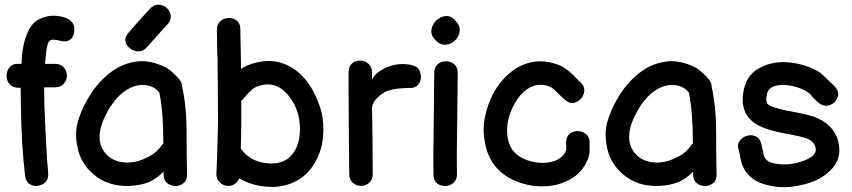

<svg xmlns="http://www.w3.org/2000/svg" viewBox="-20 -792 3628 818"><path d="M133 0Q156 0 172 -14Q188 -28 185 -61Q178 -122 169 -344L168 -420H215Q238 -420 251.5 -435Q265 -450 265 -470Q265 -490 251.5 -505Q238 -520 215 -520H172Q175 -568 181 -596Q187 -623 204 -623Q219 -623 233 -619Q238 -618 243.5 -617Q249 -616 255 -616Q275 -616 286 -630Q297 -644 297 -667Q297 -695 272 -710Q247 -725 205 -725Q175 -725 141 -707Q118 -694 103 -665Q88 -636 80 -597.5Q72 -559 72 -520H54Q32 -520 20 -504.5Q8 -489 8 -469Q8 -447 21.5 -432.5Q35 -418 60 -418H68L69 -343Q71 -174 87 -43Q89 -22 102 -11Q115 0 133 0Z M614 -16Q647 -30 677 -61V-46Q678 -22 694 -10.5Q710 1 729.5 0.5Q749 0 763.5 -13Q778 -26 777 -50Q776 -82 775.5 -127.5Q775 -173 775 -218.5Q775 -264 773 -297Q769 -363 756 -423Q755 -445 739 -459Q739 -460 733 -466L720 -479Q713 -485 703.5 -493Q694 -501 686 -505Q617 -539 555.5 -529Q494 -519 442.5 -477Q391 -435 354 -371Q325 -322 311 -271Q297 -220 312 -156Q327 -92 379 -49Q440 4 533 0Q578 -2 614 -16ZM569 -106Q534 -96 500 -101Q466 -106 443 -125Q365 -193 444 -327Q484 -394 537 -418.5Q590 -443 638 -417Q650 -409 659 -397Q676 -315 676 -180Q673 -178 671 -176Q649 -143 618 -127Q587 -111 569 -106ZM603 -588Q630 -617 640 -629Q649 -640 664 -656Q679 -672 694 -689Q710 -707 707.5 -725.5Q705 -744 691.5 -757Q678 -770 659 -772Q640 -774 623 -759L598 -732Q589 -722 575 -706.5Q561 -691 552 -681L527 -652Q511 -634 514.5 -616Q518 -598 533.5 -586Q549 -574 568.5 -573Q588 -572 603 -588Z M950 0Q966 1 979.5 -8Q993 -17 999 -32Q1040 -8 1089 0Q1162 12 1218 -10Q1275 -31 1310 -81Q1371 -167 1354 -294Q1347 -336 1322.5 -388Q1298 -440 1260 -476Q1216 -517 1161 -528.5Q1106 -540 1038 -515Q1022 -509 1007 -499Q1007 -533 1004 -667Q1004 -692 989 -704Q974 -716 954 -715.5Q934 -715 919 -702Q904 -689 904 -665Q904 -660 904.5 -643Q905 -626 905 -605.5Q905 -585 905.5 -567Q906 -549 907 -542Q907 -534 907 -515Q907 -496 907.5 -472.5Q908 -449 908 -428Q908 -407 908 -397Q908 -372 908.5 -334.5Q909 -297 909 -268Q908 -240 907 -199.5Q906 -159 905 -124Q904 -97 902 -52Q901 -32 915 -16.5Q929 -1 950 0ZM1105 -98Q1041 -109 1007 -158L1006 -159Q1009 -258 1008 -362Q1014 -368 1024 -379.5Q1034 -391 1038 -396L1050 -406Q1056 -413 1061.5 -416.5Q1067 -420 1074 -423Q1142 -449 1192 -403Q1243 -355 1255 -281Q1267 -193 1229 -139Q1190 -85 1105 -98Z M1518 0Q1538 0 1553 -13.5Q1568 -27 1568 -50L1567 -207L1565 -332Q1565 -348 1578.5 -365Q1592 -382 1610 -394Q1642 -417 1726 -417Q1749 -417 1761 -430.5Q1773 -444 1773 -464Q1773 -495 1753 -507Q1733 -519 1696 -519Q1647 -519 1606 -494Q1576 -477 1565 -453V-483Q1565 -507 1549.5 -520.5Q1534 -534 1513 -534Q1493 -534 1479 -521Q1465 -508 1465 -485V-426Q1465 -323 1466 -254L1468 -50Q1468 -27 1483 -13.5Q1498 0 1518 0Z M1827 -48Q1827 -23 1842 -11Q1857 1 1877 0.5Q1897 0 1912 -13Q1927 -26 1927 -50Q1925 -125 1928 -279Q1930 -433 1930 -481Q1930 -506 1915 -518.5Q1900 -531 1880 -531Q1860 -531 1845 -518.5Q1830 -506 1830 -481Q1830 -433 1828 -278Q1825 -123 1827 -48ZM1920 -704Q1901 -726 1878 -723.5Q1855 -721 1838 -704Q1821 -687 1818 -664Q1815 -641 1836 -620Q1857 -599 1880 -601.5Q1903 -604 1919.5 -620.5Q1936 -637 1938.5 -660Q1941 -683 1920 -704Z M2295 2Q2357 1 2409.5 -28Q2462 -57 2485 -115Q2493 -134 2492 -159V-181Q2493 -206 2478.5 -219Q2464 -232 2444.5 -233.5Q2425 -235 2409 -223.5Q2393 -212 2392 -187V-158L2393 -153Q2371 -100 2294 -98Q2256 -98 2222 -111Q2188 -124 2170 -145Q2141 -178 2140.5 -234Q2140 -290 2170 -346Q2199 -400 2240 -420.5Q2281 -441 2326 -421Q2335 -417 2349 -403L2366 -386Q2378 -374 2387 -367Q2405 -350 2424 -353.5Q2443 -357 2456 -372.5Q2469 -388 2469.5 -407.5Q2470 -427 2451 -443L2419 -475Q2392 -501 2366 -513Q2304 -538 2250 -528Q2196 -518 2153 -482Q2110 -446 2081 -393Q2056 -344 2045.5 -291Q2035 -238 2047 -180Q2058 -121 2094 -79Q2129 -39 2183.5 -18Q2238 3 2295 2Z M2870 -16Q2903 -30 2933 -61V-46Q2934 -22 2950 -10.5Q2966 1 2985.5 0.5Q3005 0 3019.5 -13Q3034 -26 3033 -50Q3032 -82 3031.5 -127.5Q3031 -173 3031 -218.5Q3031 -264 3029 -297Q3025 -363 3012 -423Q3011 -445 2995 -459Q2995 -460 2989 -466L2976 -479Q2969 -485 2959.5 -493Q2950 -501 2942 -505Q2873 -539 2811.5 -529Q2750 -519 2698.5 -477Q2647 -435 2610 -371Q2581 -322 2567 -271Q2553 -220 2568 -156Q2583 -92 2635 -49Q2696 4 2789 0Q2834 -2 2870 -16ZM2825 -106Q2790 -96 2756 -101Q2722 -106 2699 -125Q2621 -193 2700 -327Q2740 -394 2793 -418.5Q2846 -443 2894 -417Q2906 -409 2915 -397Q2932 -315 2932 -180Q2929 -178 2927 -176Q2905 -143 2874 -127Q2843 -111 2825 -106Z M3265 0Q3325 12 3391 -3Q3460 -17 3505 -54Q3564 -103 3555 -170Q3544 -252 3462 -289Q3428 -304 3335 -320Q3272 -333 3254 -346Q3239 -357 3248 -393Q3256 -427 3309 -430Q3338 -431 3368 -422.5Q3398 -414 3417 -402Q3425 -397 3431 -392L3445 -375Q3455 -365 3465 -356Q3483 -340 3502 -341.5Q3521 -343 3535 -356.5Q3549 -370 3551 -388.5Q3553 -407 3535 -425Q3535 -425 3526.5 -433.5Q3518 -442 3506.5 -452.5Q3495 -463 3486 -472Q3477 -481 3475 -482Q3442 -504 3395.5 -516.5Q3349 -529 3304 -527Q3251 -524 3207.5 -497.5Q3164 -471 3150 -415Q3127 -318 3193 -269Q3229 -242 3316 -225Q3400 -210 3420 -201Q3452 -187 3455 -159Q3458 -142 3440 -126Q3415 -107 3370 -97Q3324 -87 3284 -95Q3260 -98 3248 -109Q3237 -118 3234 -131Q3231 -142 3231 -147Q3230 -151 3229 -156Q3226 -170 3223 -181Q3216 -205 3198 -212Q3180 -219 3161 -213Q3142 -207 3131 -191.5Q3120 -176 3127 -154Q3129 -148 3131 -138L3135 -116Q3142 -81 3158 -60Q3191 -13 3265 0Z"/></svg>

Font: Balsamiq Sans
Style: Regular
Weight: 400
Designer: Michael Angeles
Foundry: Balsamiq SRL
Version: Version 1.020; ttfautohint (v1.8.4.7-5d5b);gftools[0.9.26]